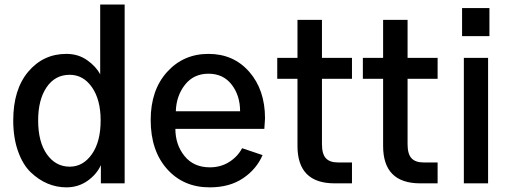

<svg xmlns="http://www.w3.org/2000/svg" viewBox="-20 -805 2247 843"><path d="M38.1 -276.4Q38.1 -412.1 104 -490.2Q169.9 -568.4 271.5 -568.4Q323.2 -568.4 362.3 -541Q401.4 -513.7 419.9 -478.5V-785.2H527.3V0H422.9V-80.1Q404.3 -39.1 363.8 -10.7Q323.2 17.6 271.5 17.6Q228.5 17.6 189 1Q149.4 -15.6 114.7 -48.8Q80.1 -82 59.1 -141.1Q38.1 -200.2 38.1 -276.4ZM147.5 -276.4Q147.5 -181.6 186 -127.4Q224.6 -73.2 286.1 -73.2Q344.7 -73.2 383.3 -127.9Q421.9 -182.6 421.9 -276.4Q421.9 -367.2 383.8 -421.9Q345.7 -476.6 286.1 -476.6Q221.7 -476.6 184.6 -421.9Q147.5 -367.2 147.5 -276.4Z M641.6 -278.3Q641.6 -409.2 713.4 -488.8Q785.2 -568.4 895.5 -568.4Q1005.9 -568.4 1074.7 -489.3Q1143.6 -410.2 1143.6 -285.2Q1143.6 -283.2 1140.6 -239.3H750Q750 -169.9 790 -120.1Q830.1 -70.3 901.4 -70.3Q949.2 -70.3 986.3 -93.8Q1023.4 -117.2 1043 -154.3L1132.8 -124Q1106.4 -62.5 1047.4 -22.5Q988.3 17.6 900.4 17.6Q785.2 17.6 713.4 -63Q641.6 -143.6 641.6 -278.3ZM752 -316.4H1034.2Q1034.2 -385.7 997.1 -433.6Q960 -481.4 895.5 -481.4Q830.1 -481.4 792 -432.6Q753.9 -383.8 752 -316.4Z M1197.3 -459V-550.8H1286.1V-717.8H1393.6V-550.8H1525.4V-459H1393.6V-171.9Q1393.6 -128.9 1410.6 -110.4Q1427.7 -91.8 1462.9 -91.8H1525.4V0H1449.2Q1286.1 0 1286.1 -164.1V-459Z M1573.2 -459V-550.8H1662.1V-717.8H1769.5V-550.8H1901.4V-459H1769.5V-171.9Q1769.5 -128.9 1786.6 -110.4Q1803.7 -91.8 1838.9 -91.8H1901.4V0H1825.2Q1662.1 0 1662.1 -164.1V-459Z M2008.8 -646.5V-769.5H2128.9V-646.5ZM2016.6 0V-550.8H2123V0Z"/></svg>

Font: Gothic A1 SemiBold
Style: Regular
Weight: 600
Version: Version 2.50